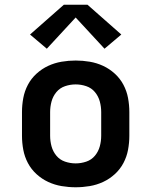

<svg xmlns="http://www.w3.org/2000/svg" viewBox="-20 -784 640 812"><path d="M300 8Q270 8 240.5 3Q211 -2 184 -14.5Q157 -27 134.5 -47.5Q112 -68 98 -94.5Q84 -121 78.5 -150.5Q73 -180 73 -210V-310Q73 -340 78.5 -369.5Q84 -399 98 -425.5Q112 -452 134.5 -472.5Q157 -493 184 -505.5Q211 -518 240.5 -523Q270 -528 300 -528Q330 -528 359.5 -523Q389 -518 416 -505.5Q443 -493 465.5 -472.5Q488 -452 502 -425.5Q516 -399 521.5 -369.5Q527 -340 527 -310V-210Q527 -180 521.5 -150.5Q516 -121 502 -94.5Q488 -68 465.5 -47.5Q443 -27 416 -14.5Q389 -2 359.5 3Q330 8 300 8ZM300 -93Q323 -93 345 -100.5Q367 -108 381.5 -125.5Q396 -143 402 -165Q408 -187 408 -210V-310Q408 -333 402 -355Q396 -377 381.5 -394.5Q367 -412 345 -419.5Q323 -427 300 -427Q277 -427 255 -419.5Q233 -412 218.5 -394.5Q204 -377 198 -355Q192 -333 192 -310V-210Q192 -187 198 -165Q204 -143 218.5 -125.5Q233 -108 255 -100.5Q277 -93 300 -93ZM178 -578 107 -638 250 -764H350L493 -638L422 -578L300 -710Z"/></svg>

Font: Iosevka SS04 Extended
Style: Bold
Weight: 700
Width: 7
Monospace: yes
Designer: Belleve Invis
Foundry: Belleve Invis
Version: Version 19.0.0; ttfautohint (v1.8.4)